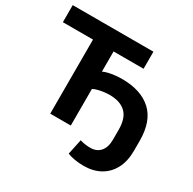

<svg xmlns="http://www.w3.org/2000/svg" viewBox="-190 -900 1292 1286"><g transform="rotate(30 455.5 -257.0)"><path d="M615 191Q579 191 546 185.5Q513 180 488 170L513 52Q531 58 551 61Q571 64 594 64Q642 64 670 32Q698 0 698 -61V-136Q698 -226 654.5 -267Q611 -308 530 -308Q508 -308 486 -305Q464 -302 443.5 -297Q423 -292 406 -283V0H247V-573H14V-705H638V-573H406V-417Q422 -425 445 -430.5Q468 -436 495.5 -439Q523 -442 549 -442Q695 -442 776 -368Q857 -294 857 -142V-66Q857 16 826.5 73.5Q796 131 741.5 161Q687 191 615 191Z"/></g></svg>

Font: Nunito Sans 10pt ExtraBold
Style: Regular
Weight: 800
Designer: Vernon Adams
Foundry: Vernon Adams
Version: Version 3.101;gftools[0.9.27]